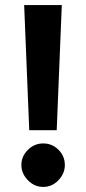

<svg xmlns="http://www.w3.org/2000/svg" viewBox="-20 -720 339 755"><path d="M64 -71Q64 -105 89.5 -130.5Q115 -156 150 -156Q185 -156 210 -131Q235 -106 235 -71Q235 -38 210 -11.5Q185 15 150 15Q115 15 89.5 -11.5Q64 -38 64 -71ZM75 -700H223L203 -208H95Z"/></svg>

Font: Volkhov
Style: Bold
Weight: 700
Designer: Cyreal (www.cyreal.org)
Foundry: Cyreal (www.cyreal.org)
Version: Version 1.010